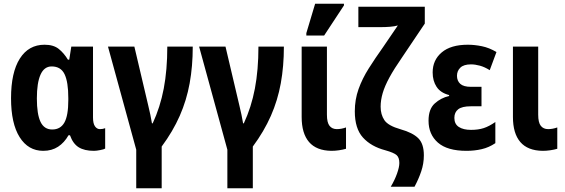

<svg xmlns="http://www.w3.org/2000/svg" viewBox="-20 -796 3020 1026"><path d="M211 10Q131 10 85 -63Q39 -136 39 -271Q39 -409 86 -483Q133 -557 218 -557Q266 -557 294 -534.5Q322 -512 343 -477H350L361 -547H477V-168Q477 -136 487.5 -121Q498 -106 514 -106Q530 -106 542 -111V-2Q536 2 515.5 6Q495 10 482 10Q431 10 400.5 -9Q370 -28 354 -73H346Q324 -34 290.5 -12Q257 10 211 10ZM259 -104Q303 -104 324 -141Q345 -178 345 -261V-272Q345 -358 325 -399.5Q305 -441 256 -441Q216 -441 196.5 -397Q177 -353 177 -270Q177 -186 196.5 -145Q216 -104 259 -104Z M708 210V4L557 -547H698L772 -233Q778 -208 783.5 -182.5Q789 -157 792 -137H796Q836 -223 855 -322.5Q874 -422 874 -547H1010Q1010 -442 993.5 -351Q977 -260 940.5 -177Q904 -94 844 -13V210Z M1195 210V4L1044 -547H1185L1259 -233Q1265 -208 1270.5 -182.5Q1276 -157 1279 -137H1283Q1323 -223 1342 -322.5Q1361 -422 1361 -547H1497Q1497 -442 1480.5 -351Q1464 -260 1427.5 -177Q1391 -94 1331 -13V210Z M1751 10Q1671 9 1631.5 -37Q1592 -83 1592 -171V-547H1727V-183Q1727 -141 1741 -123.5Q1755 -106 1780 -106Q1804 -106 1829 -115V-1Q1812 4 1791.5 7Q1771 10 1751 10ZM1617 -606V-619L1664 -776H1818V-767L1712 -606Z M2068 202Q2089 167 2101.5 132Q2114 97 2114 75Q2114 46 2099.5 33Q2085 20 2039 7Q1963 -13 1919.5 -61Q1876 -109 1876 -201Q1876 -264 1896 -320Q1916 -376 1950.5 -430.5Q1985 -485 2027 -544L2106 -660Q2089 -655 2064.5 -653Q2040 -651 2015 -651H1895V-760H2250V-670L2129 -490Q2086 -428 2061 -382Q2036 -336 2025 -298.5Q2014 -261 2014 -226Q2014 -184 2034 -154Q2054 -124 2121 -105Q2185 -87 2215 -57.5Q2245 -28 2245 34Q2245 78 2231 119.5Q2217 161 2195 202Z M2473 10Q2370 10 2320 -34Q2270 -78 2270 -151Q2270 -213 2303 -243Q2336 -273 2380 -283V-288Q2334 -300 2313 -332Q2292 -364 2292 -409Q2292 -475 2340.5 -516Q2389 -557 2480 -557Q2516 -557 2555 -549Q2594 -541 2633 -518L2597 -421Q2570 -438 2544.5 -445Q2519 -452 2497 -452Q2458 -452 2440 -434.5Q2422 -417 2422 -391Q2422 -364 2439.5 -348Q2457 -332 2497 -332H2553V-228H2496Q2449 -228 2428.5 -212Q2408 -196 2408 -166Q2408 -133 2432 -117.5Q2456 -102 2497 -102Q2536 -102 2565 -111.5Q2594 -121 2627 -144V-31Q2593 -8 2554.5 1Q2516 10 2473 10Z M2880 10Q2800 9 2760.5 -37Q2721 -83 2721 -171V-547H2856V-183Q2856 -141 2870 -123.5Q2884 -106 2909 -106Q2933 -106 2958 -115V-1Q2941 4 2920.5 7Q2900 10 2880 10Z"/></svg>

Font: Noto Sans Condensed
Style: Bold
Weight: 700
Width: 3
Designer: Monotype Design Team
Foundry: Monotype Imaging Inc.
Version: Version 2.013; ttfautohint (v1.8.4.7-5d5b)